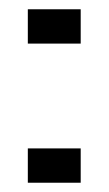

<svg xmlns="http://www.w3.org/2000/svg" viewBox="-20 -394 234 414"><path d="M40 -300V-374H154V-300ZM40 0V-74H154V0Z"/></svg>

Font: Big Shoulders Text Thin Thin
Style: Regular
Weight: 250
Version: Version 2.002